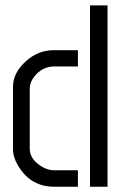

<svg xmlns="http://www.w3.org/2000/svg" viewBox="-20 -708 467 728"><path d="M29.3 -141.6V-378.9Q29.3 -432.6 79.1 -476.6Q125 -517.6 182.6 -517.6H275.4V-456.1H183.6Q139.6 -455.1 109.4 -417Q92.8 -394.5 92.8 -374V-143.6Q92.8 -106.4 133.8 -79.1Q159.2 -62.5 183.6 -62.5H275.4V0H185.5Q99.6 0 52.7 -73.2Q29.3 -109.4 29.3 -141.6ZM321.3 0V-687.5H387.7V0Z"/></svg>

Font: Post No Bills Jaffna Medium
Style: Regular
Weight: 500
Designer: Kosala Senevirathne, Siva Puranthara, Lasantha Premarathna, Tharique Azeez
Foundry: Mooniak
Version: Version 1.220 ; ttfautohint (v1.6)